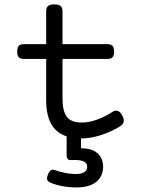

<svg xmlns="http://www.w3.org/2000/svg" viewBox="-20 -610 640 861"><path d="M535.2 -69.3Q535.2 -53.7 519 -43.9Q481 -20 434.1 -4.6Q387.2 10.7 346.7 10.7H343.3V55.2Q392.6 54.7 417.5 77.6Q442.4 100.6 442.4 137.2Q442.4 179.7 412.1 205.1Q381.8 230.5 322.8 230.5Q289.6 230.5 258.3 224.6Q227.1 218.8 202.1 207Q190.9 202.1 190.9 189.9Q190.9 183.1 194.8 172.9Q203.1 150.9 217.3 150.9Q221.2 150.9 223.6 151.9Q244.6 159.7 269.8 165Q294.9 170.4 317.9 170.4Q342.8 170.4 356.9 162.4Q371.1 154.3 371.1 139.2Q371.1 123 357.9 115.2Q344.7 107.4 314.5 107.4L295.4 107.9Q288.1 107.9 283.4 102.8Q278.8 97.7 278.8 86.4V1.5Q231.4 -14.2 209.2 -54.9Q187 -95.7 187 -161.6V-345.7H87.9Q71.3 -345.7 64.2 -353.3Q57.1 -360.8 57.1 -378.9Q57.1 -397 64.2 -404.5Q71.3 -412.1 87.9 -412.1H187V-558.6Q187 -575.7 195.3 -583Q203.6 -590.3 223.6 -590.3Q243.7 -590.3 252 -583Q260.3 -575.7 260.3 -558.6V-412.1H460.9Q477.5 -412.1 484.6 -404.5Q491.7 -397 491.7 -378.9Q491.7 -360.8 484.6 -353.3Q477.5 -345.7 460.9 -345.7H260.3V-168Q260.3 -112.3 279.5 -86.4Q298.8 -60.5 346.7 -60.5Q379.4 -60.5 415.5 -73.7Q451.7 -86.9 485.4 -108.9Q492.2 -113.8 500.5 -113.8Q517.1 -113.8 528.8 -91.3Q535.2 -78.6 535.2 -69.3Z"/></svg>

Font: Courier Prime
Style: Regular
Weight: 400
Designer: Alan Dague-Greene, Quote-Unquote Apps
Foundry: Quote-Unquote Apps
Version: Version 3.018